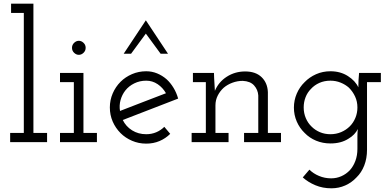

<svg xmlns="http://www.w3.org/2000/svg" viewBox="-20 -770 2118 1040"><path d="M235 0V-50H161V-750H40V-700H109V-50H35V0Z M505 0V-50H432V-375H305V-325H380V-50H305V0ZM444 -511Q444 -527 432.5 -538Q421 -549 407 -549Q393 -549 381.5 -538Q370 -527 370 -511Q370 -495 381.5 -484Q393 -473 407 -473Q421 -473 432.5 -484Q444 -495 444 -511Z M772 -333Q806 -333 834 -314Q862 -295 879 -265Q816 -241 754 -217Q692 -193 630 -169Q625 -199 633 -228Q641 -257 659 -280Q678 -304 707.5 -318.5Q737 -333 772 -333ZM902 -45 870 -83Q851 -64 826 -53.5Q801 -43 772 -43Q729 -43 695.5 -64Q662 -85 645 -120Q720 -149 795 -178Q870 -207 945 -236Q936 -268 919.5 -295Q903 -322 882 -341Q859 -361 831 -372.5Q803 -384 772 -384Q731 -384 695 -368.5Q659 -353 633 -327Q606 -300 590.5 -264Q575 -228 575 -188Q575 -147 590.5 -111.5Q606 -76 633 -49Q659 -23 695 -7.5Q731 8 772 8Q811 8 844 -6Q877 -20 902 -45ZM690 -479Q710 -506 730 -533.5Q750 -561 770 -588Q790 -561 810 -533.5Q830 -506 850 -479H890Q860 -524 830 -569.5Q800 -615 770 -660Q740 -615 710 -569.5Q680 -524 650 -479Z M1218 0V-50H1147V-199Q1147 -228 1159.5 -252.5Q1172 -277 1192 -295Q1212 -312 1239 -322Q1266 -332 1295 -332Q1336 -330 1356.5 -307Q1377 -284 1379 -253V-50H1302V0H1502V-50H1431V-271Q1429 -321 1397 -352Q1365 -383 1308 -383Q1253 -383 1208.5 -354.5Q1164 -326 1144 -278Q1143 -297 1142 -312Q1141 -327 1140 -346L1139 -375H1025V-325H1095V-50H1018V0Z M1620 191Q1649 217 1688.5 233.5Q1728 250 1775 250Q1815 250 1850 234.5Q1885 219 1911 191Q1938 165 1953 126.5Q1968 88 1968 41V-325H2043V-375H1925Q1923 -354 1922 -335.5Q1921 -317 1921 -297Q1905 -332 1864.5 -358Q1824 -384 1770 -384Q1728 -384 1692 -368Q1656 -352 1630 -325Q1603 -299 1587.5 -263Q1572 -227 1572 -187Q1572 -147 1587.5 -111.5Q1603 -76 1630 -50Q1656 -23 1692 -8Q1728 7 1770 7Q1799 7 1823.5 0.5Q1848 -6 1868 -19Q1885 -29 1898 -42.5Q1911 -56 1918 -71Q1917 -61 1916.5 -50Q1916 -39 1916 -31V36Q1916 72 1905 101.5Q1894 131 1875 152Q1855 173 1829 184.5Q1803 196 1774 196Q1739 196 1708 183Q1677 170 1656 149ZM1770 -333Q1799 -333 1825 -322.5Q1851 -312 1870 -295Q1891 -274 1903.5 -247Q1916 -220 1916 -188Q1916 -158 1905 -131.5Q1894 -105 1875 -86Q1855 -66 1828 -54.5Q1801 -43 1770 -43Q1739 -43 1713 -54Q1687 -65 1668 -84Q1648 -103 1636.5 -130Q1625 -157 1625 -188Q1625 -217 1635 -243Q1645 -269 1664 -288Q1683 -309 1710 -321Q1737 -333 1770 -333Z"/></svg>

Font: Josefin Slab Thin Medium
Style: Regular
Weight: 500
Version: Version 2.000